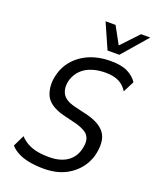

<svg xmlns="http://www.w3.org/2000/svg" viewBox="-168 -1015 900 1118"><g transform="rotate(20 282.5 -456.0)"><path d="M241 9Q192 9 151 1Q110 -7 80 -23Q50 -39 34 -59L68 -129Q87 -108 114 -93Q141 -78 175 -71.5Q209 -65 247 -65Q293 -65 327 -77.5Q361 -90 383 -114Q405 -138 414 -171Q425 -213 418 -238Q411 -263 389.5 -277Q368 -291 335 -301L246 -323Q150 -348 127.5 -407.5Q105 -467 126 -538Q138 -580 163.5 -612.5Q189 -645 224.5 -668Q260 -691 303.5 -702.5Q347 -714 397 -714Q464 -714 502.5 -694.5Q541 -675 562 -643L527 -574Q506 -608 473.5 -624Q441 -640 391 -640Q345 -640 307 -627.5Q269 -615 243.5 -590Q218 -565 206 -529Q192 -479 210 -443.5Q228 -408 288 -393L376 -372Q462 -349 491 -300Q520 -251 497 -162Q484 -122 461.5 -91.5Q439 -61 405.5 -37.5Q372 -14 331.5 -2.5Q291 9 241 9ZM357 -765 288 -921H350L408 -815L508 -921H565L430 -765Z"/></g></svg>

Font: Nunito Sans 7pt Condensed
Style: Italic
Weight: 400
Width: 3
Italic angle: -9°
Designer: Vernon Adams
Foundry: Vernon Adams
Version: Version 3.101;gftools[0.9.27]